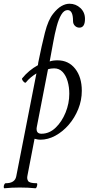

<svg xmlns="http://www.w3.org/2000/svg" viewBox="-77 -735 475 1028"><path d="M-53 273Q-57 273 -57 266Q-57 259 -54 252.5Q-51 246 -46 246Q3 246 10 209L118 -342Q102 -332 87.5 -320Q73 -308 62 -294Q59 -290 53 -294.5Q47 -299 43 -306Q39 -313 42 -316Q77 -359 126 -386L128 -401Q146 -491 163.5 -560Q181 -629 208 -662Q230 -690 252 -702.5Q274 -715 295 -715Q329 -715 353.5 -692Q378 -669 378 -634Q378 -587 348 -587Q334 -587 324 -597Q314 -607 314 -623Q314 -681 285 -681Q266 -681 251.5 -657Q237 -633 226.5 -593.5Q216 -554 208 -509L189 -406Q206 -412 231 -412Q290 -412 325.5 -367Q361 -322 361 -249Q361 -198 342 -151Q323 -104 291 -67Q259 -30 219.5 -8.5Q180 13 139 13Q134 13 126 12Q118 11 108 8L70 205Q66 222 73.5 234Q81 246 119 246Q123 246 122.5 252.5Q122 259 119.5 266Q117 273 112 273Q93 271 72.5 270Q52 269 29 269Q7 269 -14 270Q-35 271 -53 273ZM145 -19Q187 -19 220.5 -51Q254 -83 274 -132Q294 -181 294 -233Q294 -269 285 -300Q276 -331 258 -350Q240 -369 213 -369Q206 -369 197.5 -368Q189 -367 180 -364L120 -55Q119 -51 119 -48.5Q119 -46 119 -44Q119 -19 145 -19Z"/></svg>

Font: Junicode Two Beta Condensed
Style: Italic
Weight: 400
Width: 3
Italic angle: -9°
Version: Version 1.053; ttfautohint (v1.8.4)